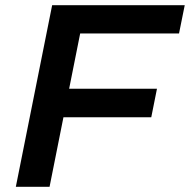

<svg xmlns="http://www.w3.org/2000/svg" viewBox="-20 -720 732 740"><path d="M236 -378H585L563 -268H214ZM171 0H41L181 -700H692L670 -591H289Z"/></svg>

Font: MOST Montserrat SemiBold
Style: Italic
Weight: 600
Italic angle: -11.3°
Designer: Julieta Ulanovsky
Foundry: Julieta Ulanovsky
Version: Version 8.000;March 11, 2024;FontCreator 15.0.0.2926 64-bit